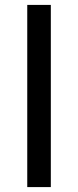

<svg xmlns="http://www.w3.org/2000/svg" viewBox="-20 -762 319 782"><path d="M187 0H91V-742H187Z"/></svg>

Font: false
Style: Regular
Weight: 500
Designer: Julieta Ulanovsky
Foundry: Julieta Ulanovsky
Version: Version 7.222;hotconv 1.0.109;makeotfexe 2.5.65596